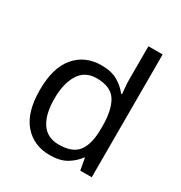

<svg xmlns="http://www.w3.org/2000/svg" viewBox="-179 -889 972 1029"><g transform="rotate(30 307.5 -375.0)"><path d="M275 10Q175 10 115 -59.5Q55 -129 55 -267Q55 -405 115.5 -475.5Q176 -546 276 -546Q338 -546 377.5 -523Q417 -500 442 -467H448Q447 -480 444.5 -505.5Q442 -531 442 -546V-760H530V0H459L446 -72H442Q418 -38 378 -14Q338 10 275 10ZM289 -63Q374 -63 408.5 -109.5Q443 -156 443 -250V-266Q443 -366 410 -419.5Q377 -473 288 -473Q217 -473 181.5 -416.5Q146 -360 146 -265Q146 -169 181.5 -116Q217 -63 289 -63Z"/></g></svg>

Font: Noto Sans Manichaean
Style: Regular
Weight: 400
Designer: Monotype Design Team
Foundry: Monotype Imaging Inc.
Version: Version 2.005; ttfautohint (v1.8.4.7-5d5b)